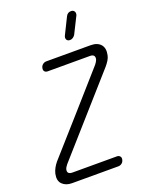

<svg xmlns="http://www.w3.org/2000/svg" viewBox="-187 -1041 877 1129"><g transform="rotate(-20 252.0 -476.5)"><path d="M153 -667Q140 -667 133.5 -675Q127 -683 130 -696Q132 -708 142 -716.5Q152 -725 165 -725H442Q484 -725 504.5 -701.5Q525 -678 516 -636Q513 -620 503.5 -605Q494 -590 483 -577L74 -115Q68 -107 64 -101Q60 -95 58 -87Q52 -58 87 -58H364Q376 -58 383 -50Q390 -42 387 -29Q384 -15 374 -7.5Q364 0 352 0H62Q24 0 2 -22Q-20 -44 -11 -86Q-7 -103 2 -119.5Q11 -136 22 -149L21 -148L225 -378L428 -608Q433 -614 437.5 -621.5Q442 -629 444 -635Q451 -667 417 -667ZM370 -932Q380 -953 402 -953Q416 -953 422.5 -943Q429 -933 424 -919L372 -815Q367 -807 358.5 -801Q350 -795 340 -795Q324 -795 318.5 -806Q313 -817 320 -831Z"/></g></svg>

Font: VDS
Style: Thin Italic
Weight: 100
Width: 0
Designer: artmaker
Foundry: artmaker
Version: Version 1.000 2012 initial release